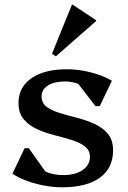

<svg xmlns="http://www.w3.org/2000/svg" viewBox="-20 -795 550 828"><path d="M247.9 12.7Q210.3 12.7 171 5.3Q131.7 -2.1 96.3 -14.9Q60.9 -27.7 33.6 -46L86 -155.8H104.3L201.8 -18.7H128.3L123.4 -96.5Q147.2 -67.4 179.3 -53.6Q211.3 -39.9 253.9 -39.9Q305 -39.9 336.4 -61.7Q367.8 -83.6 367.8 -118.4Q367.8 -147.5 345.4 -164.2Q322.9 -181 288 -191.6Q253.1 -202.3 213.8 -212.3Q174.5 -222.2 139.6 -238.2Q104.7 -254.1 82.3 -280.7Q59.8 -307.2 59.8 -351.4Q59.8 -418.8 115.7 -457.6Q171.6 -496.3 267.8 -496.3Q302.4 -496.3 337 -490.3Q371.5 -484.3 404 -473.3Q436.5 -462.3 462.5 -446.5L410.1 -337.2H391.7L286.9 -473.1H367.8L372.7 -395.3Q354.6 -418 323.9 -430.9Q293.3 -443.7 260.4 -443.7Q213.8 -443.7 186.6 -426.3Q159.3 -409 159.3 -379.5Q159.3 -350.4 181.7 -334Q204.2 -317.6 239.2 -307.1Q274.2 -296.7 313.5 -286.6Q352.8 -276.6 387.8 -260.6Q422.8 -244.7 445.2 -217.9Q467.6 -191.1 467.6 -146.5Q467.6 -70 410.6 -28.6Q353.7 12.7 247.9 12.7ZM221.2 -552.3 204 -562.7 290.2 -774.9H293.3L394.8 -707.6V-704.5Z"/></svg>

Font: Platypi Light
Style: Regular
Weight: 300
Designer: David Sargent
Foundry: Bolt Cutter Type
Version: Version 1.200